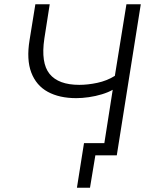

<svg xmlns="http://www.w3.org/2000/svg" viewBox="-20 -725 712 896"><path d="M400 151H339L372 -57H489L481 0H425ZM458 0 506 -306Q485 -294 455.5 -285Q426 -276 394.5 -271.5Q363 -267 336 -267Q257 -267 203 -296.5Q149 -326 126 -386.5Q103 -447 118 -538L145 -705H212L187 -545Q170 -431 211.5 -380Q253 -329 350 -329Q390 -329 434.5 -338.5Q479 -348 516 -371L570 -705H637L525 0Z"/></svg>

Font: Nunito Sans 7pt SemiCondensed Light
Style: Italic
Weight: 300
Width: 4
Italic angle: -9°
Designer: Vernon Adams
Foundry: Vernon Adams
Version: Version 3.101;gftools[0.9.27]